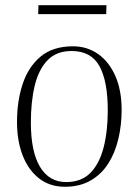

<svg xmlns="http://www.w3.org/2000/svg" viewBox="-20 -700 530 734"><path d="M228 14Q171 14 130 -17.5Q89 -49 67 -105Q45 -161 45 -234Q45 -313 66.5 -378.5Q88 -444 135 -483.5Q182 -523 259 -523Q313 -523 355 -493.5Q397 -464 421 -409.5Q445 -355 445 -279Q445 -222 432.5 -169Q420 -116 394 -75Q368 -34 326.5 -10Q285 14 228 14ZM233 -4Q291 -4 325.5 -39Q360 -74 376 -136Q392 -198 392 -278Q392 -390 360 -447.5Q328 -505 254 -505Q196 -505 162 -470Q128 -435 113 -373.5Q98 -312 98 -232Q98 -120 133 -62Q168 -4 233 -4ZM127 -680H387L386 -646H126Z"/></svg>

Font: Literata 72pt ExtraLight
Style: Italic
Weight: 200
Italic angle: -2°
Designer: Latin by Veronika Burian and Jose Scaglione. Greek by Irene Vlachou. Cyrillic by Vera Evstafieva
Foundry: TypeTogether
Version: Version 3.002